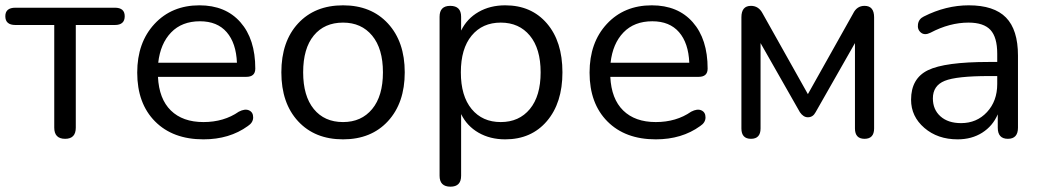

<svg xmlns="http://www.w3.org/2000/svg" viewBox="-23 -515 3926 722"><path d="M222 7Q181 7 181 -35V-421H35Q-3 -421 -3 -454Q-3 -486 35 -486H409Q446 -486 446 -454Q446 -421 409 -421H262V-35Q262 7 222 7Z M742 9Q627 9 560 -58.5Q493 -126 493 -242Q493 -355 558 -425Q623 -495 727 -495Q825 -495 881 -431.5Q937 -368 937 -257Q937 -226 903 -226H571Q575 -143 619.5 -99.5Q664 -56 742 -56Q819 -56 875 -95Q898 -107 913.5 -100Q929 -93 929 -73.5Q929 -54 909 -41Q840 9 742 9ZM729 -435Q661 -435 620.5 -393Q580 -351 572 -279H868Q865 -353 829.5 -394Q794 -435 729 -435Z M1436 -59.5Q1373 9 1267 9Q1161 9 1098 -59Q1035 -127 1035 -243Q1035 -359 1098 -427Q1161 -495 1267 -495Q1373 -495 1436 -426.5Q1499 -358 1499 -243Q1499 -128 1436 -59.5ZM1267 -56Q1336 -56 1376.5 -105Q1417 -154 1417 -243Q1417 -332 1376.5 -381Q1336 -430 1267 -430Q1197 -430 1157 -381.5Q1117 -333 1117 -243Q1117 -154 1157 -105Q1197 -56 1267 -56Z M1671 187Q1630 187 1630 146V-452Q1630 -493 1670 -493Q1711 -493 1711 -452V-400Q1733 -445 1776.5 -470Q1820 -495 1877 -495Q1975 -495 2033.5 -427Q2092 -359 2092 -243Q2092 -128 2033.5 -59.5Q1975 9 1877 9Q1820 9 1776.5 -16Q1733 -41 1711 -86V146Q1711 187 1671 187ZM1750.5 -105Q1791 -56 1860 -56Q1929 -56 1969.5 -105Q2010 -154 2010 -243Q2010 -332 1969.5 -381Q1929 -430 1860 -430Q1791 -430 1750.5 -381Q1710 -332 1710 -243Q1710 -154 1750.5 -105Z M2443 9Q2328 9 2261 -58.5Q2194 -126 2194 -242Q2194 -355 2259 -425Q2324 -495 2428 -495Q2526 -495 2582 -431.5Q2638 -368 2638 -257Q2638 -226 2604 -226H2272Q2276 -143 2320.5 -99.5Q2365 -56 2443 -56Q2520 -56 2576 -95Q2599 -107 2614.5 -100Q2630 -93 2630 -73.5Q2630 -54 2610 -41Q2541 9 2443 9ZM2430 -435Q2362 -435 2321.5 -393Q2281 -351 2273 -279H2569Q2566 -353 2530.5 -394Q2495 -435 2430 -435Z M2765 -32V-450Q2765 -493 2801 -493Q2830 -493 2845 -464L3015 -161L3185 -464Q3199 -493 3228 -493Q3264 -493 3264 -450V-32Q3264 7 3228 7Q3192 7 3192 -32V-353L3044 -93Q3034 -74 3015 -74Q2998 -74 2985 -93L2837 -353V-32Q2837 7 2801 7Q2765 7 2765 -32Z M3578 9Q3503 9 3453 -34Q3403 -77 3403 -140Q3403 -220 3466.5 -251Q3530 -282 3695 -282H3727V-313Q3727 -375 3701.5 -402.5Q3676 -430 3619 -430Q3548 -430 3476 -392Q3454 -381 3440 -392.5Q3426 -404 3429 -424Q3432 -444 3451 -453Q3534 -495 3620 -495Q3715 -495 3760 -449Q3805 -403 3805 -306V-35Q3805 7 3767 7Q3729 7 3729 -35V-85Q3710 -41 3670.5 -16Q3631 9 3578 9ZM3591 -52Q3650 -52 3688.5 -93.5Q3727 -135 3727 -199V-229H3696Q3574 -229 3529.5 -211Q3485 -193 3485 -145Q3485 -103 3513.5 -77.5Q3542 -52 3591 -52Z"/></svg>

Font: Nunito
Style: Regular
Weight: 400
Designer: Vernon Adams
Foundry: Vernon Adams
Version: Version 3.602